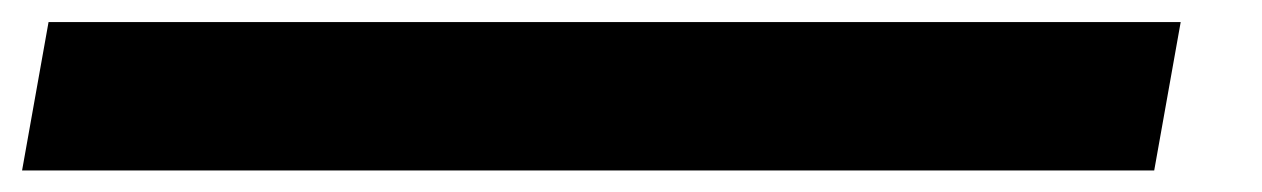

<svg xmlns="http://www.w3.org/2000/svg" viewBox="-100 1 1144 174"><path d="M-80 155.5H946L970 21H-56Z"/></svg>

Font: Anybody ExtraExpanded
Style: Bold Italic
Weight: 700
Width: 8
Italic angle: -10°
Version: Version 1.113;gftools[0.9.25]